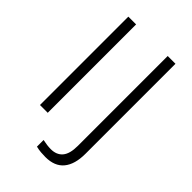

<svg xmlns="http://www.w3.org/2000/svg" viewBox="-261 -801 1083 1083"><g transform="rotate(45 280.5 -259.5)"><path d="M93 0ZM93 0V-705H155V0ZM322 186Q305 186 286 184.5Q267 183 247 178V125Q284 133 312 133Q358 133 382.5 104Q407 75 407 12V-705H469V13Q469 97 432.5 141.5Q396 186 322 186Z"/></g></svg>

Font: Winston Light
Style: Regular
Weight: 300
Designer: Original fonts by Vernon Adams / Changes by Cristiano Sobral
Foundry: Original fonts by Vernon Adams / Changes by Cristiano Sobral
Version: Version 2.503;July 17, 2020;FontCreator 13.0.0.2655 64-bit